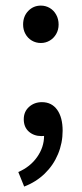

<svg xmlns="http://www.w3.org/2000/svg" viewBox="-20 -498 298 702"><path d="M194.3 -408.2Q194.3 -389.2 185.5 -373.8Q176.8 -358.4 161.9 -349.6Q147 -340.8 129.4 -340.8Q111.3 -340.8 96.4 -349.6Q81.5 -358.4 73 -373.8Q64.5 -389.2 64.5 -408.2Q64.5 -438.5 83.3 -458Q102.1 -477.5 129.4 -477.5Q147 -477.5 161.9 -468.8Q176.8 -460 185.5 -444.1Q194.3 -428.2 194.3 -408.2ZM141.1 -1Q137.7 -0.5 131.3 -0.5Q104 -0.5 85.4 -16.8Q66.9 -33.2 66.9 -62Q66.9 -89.8 86.2 -107.2Q105.5 -124.5 133.3 -124.5Q168.9 -124.5 189 -96.7Q209 -68.8 209 -20Q209 24.9 192.1 65.4Q175.3 106 143.6 136.7Q111.8 167.5 68.4 184.1L46.9 130.9Q90.3 112.3 115.7 76.2Q141.1 40 141.1 -1Z"/></svg>

Font: Varta SemiBold
Style: Regular
Weight: 600
Designer: Joana Correia, Viktoriya Grabowska, Eben Sorkin
Foundry: Sorkin Type
Version: Version 1.003; ttfautohint (v1.3) -l 8 -r 24 -G 200 -x 12 -H